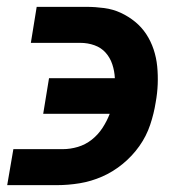

<svg xmlns="http://www.w3.org/2000/svg" viewBox="-20 -540 540 560"><path d="M1 0 19 -105H163Q185 -105 207 -111.5Q229 -118 247.5 -132.5Q266 -147 279 -167Q292 -187 300 -208H106L123 -312H315Q314 -333 307.5 -352.5Q301 -372 288 -386.5Q275 -401 255.5 -408Q236 -415 214 -415H70L87 -520H232Q258 -520 284 -516.5Q310 -513 332.5 -502.5Q355 -492 374 -476.5Q393 -461 406.5 -440.5Q420 -420 428 -396Q436 -372 438.5 -346.5Q441 -321 440 -294.5Q439 -268 434 -241Q429 -209 418 -176Q407 -143 386.5 -114Q366 -85 338 -62Q310 -39 278 -25Q246 -11 212.5 -5.5Q179 0 146 0Z"/></svg>

Font: Iosevka SS04 Extrabold Oblique
Style: Regular
Weight: 800
Italic angle: -9°
Monospace: yes
Designer: Belleve Invis
Foundry: Belleve Invis
Version: Version 19.0.0; ttfautohint (v1.8.4)